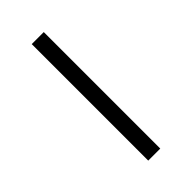

<svg xmlns="http://www.w3.org/2000/svg" viewBox="6 -413 282 282"><g transform="rotate(45 147.0 -271.5)"><path d="M26 -259H268V-284H26Z"/></g></svg>

Font: Noto Sans Ethiopic Thin
Style: Regular
Weight: 100
Designer: Monotype Design Team
Foundry: Monotype Imaging Inc.
Version: Version 2.102